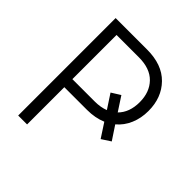

<svg xmlns="http://www.w3.org/2000/svg" viewBox="-194 -870 1013 1013"><g transform="rotate(45 313.0 -363.5)"><path d="M95.2 0V-727.1H330.1Q442.4 -727.1 503.4 -664.6Q564.5 -602.1 564.5 -502.9Q564.5 -449.2 545.4 -404.3Q526.4 -359.4 490.2 -329.1L541 -252.4L490.7 -219.7L439.5 -298.3Q391.6 -277.8 331.1 -277.8H161.6V0ZM403.8 -461.4 455.1 -382.8Q499 -426.8 499 -502.9Q499 -577.6 455.3 -622.6Q411.6 -667.5 328.1 -667.5H161.6V-337.9H329.1Q371.6 -337.9 405.8 -351.1L354 -430.2Z"/></g></svg>

Font: Interop Light
Style: Regular
Weight: 300
Designer: Rasmus Andersson, Google, Jang Haemin
Foundry: jhaemin
Version: Version 1.007